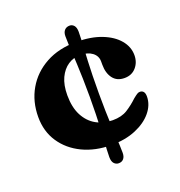

<svg xmlns="http://www.w3.org/2000/svg" viewBox="-118 -655 781 834"><g transform="rotate(-20 272.5 -237.5)"><path d="M313.1 -235Q313.1 -191.1 314 -154.8Q315 -118.6 316.3 -88.9Q317.6 -59.2 318.9 -35.3Q320.3 -11.4 321.2 7.8Q322.1 26.9 322.1 42.5Q322.1 60.1 313.8 69.8Q305.6 79.5 291.2 79.5Q278.5 79.5 269.8 70Q261.1 60.5 261.1 40.5Q261.1 25.4 262.1 6.6Q263.1 -12.3 264.5 -36Q266 -59.7 267.5 -89.2Q269 -118.7 269.9 -154.9Q270.9 -191.2 270.9 -235Q270.9 -280.1 269.9 -317.1Q269 -354.1 267.5 -384.4Q266.1 -414.7 264.7 -439Q263.3 -463.4 262.3 -483Q261.4 -502.6 261.4 -518.5Q261.4 -536.1 270.3 -545.8Q279.2 -555.5 293.9 -555.5Q306 -555.5 314.2 -546Q322.4 -536.5 322.4 -516.5Q322.4 -501.1 321.4 -481.7Q320.5 -462.4 319.1 -438.3Q317.7 -414.2 316.3 -384.1Q314.9 -354.1 314 -317.1Q313.1 -280.1 313.1 -235ZM515.2 -338.8Q515.2 -305.7 495.1 -282.7Q475.1 -259.7 441.6 -259.7Q406.4 -259.7 388.1 -284Q369.8 -308.3 369.8 -347.1V-362.4Q369.8 -388.2 348.8 -404Q327.7 -419.8 292.8 -419.8Q262.7 -419.8 237.3 -403.1Q212 -386.4 196.7 -354.1Q181.5 -321.8 181.5 -274.1Q181.5 -218.6 201.1 -180.8Q220.8 -143 254.5 -124Q288.3 -105.1 330.4 -105.1Q371.8 -105.1 398.6 -122.1Q425.5 -139.1 450.9 -163.1Q463.3 -173.1 470 -177.2Q476.7 -181.3 483.3 -180.9Q493.7 -180.5 499.3 -173.2Q505 -166 504.9 -150.5Q504.4 -112.3 476.9 -79.2Q449.5 -46.2 401 -25.9Q352.5 -5.6 288.8 -5.6Q214.2 -5.6 155.7 -33.6Q97.3 -61.7 63.9 -111.8Q30.5 -161.9 30.5 -228.4Q30.5 -300.1 63.3 -356.7Q96 -413.3 155.9 -446.1Q215.9 -478.9 297.4 -478.9Q364.5 -478.9 413.2 -459.9Q461.9 -441 488.5 -409.2Q515.2 -377.5 515.2 -338.8Z"/></g></svg>

Font: Fraunces SuperSoft Wonky
Style: Regular
Weight: 900
Version: Version 1.000;[b76b70a41]